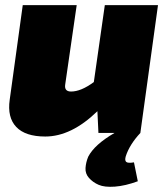

<svg xmlns="http://www.w3.org/2000/svg" viewBox="-20 -520 653 751"><path d="M598 -500 529 0Q487 45 472 91Q467 108 474 113.5Q481 119 504 115L519 189Q470 207 429.5 210Q389 213 366 203Q343 193 328 176Q313 159 314.5 137Q316 115 325 93Q350 45 428 0H365L361 -85Q259 14 157 14Q79 14 43.5 -23.5Q8 -61 18 -130L69 -500H280L235 -189Q231 -162 258 -162Q297 -162 347 -199L390 -500Z"/></svg>

Font: Exo 2.0 Black
Style: Italic
Weight: 900
Italic angle: -8°
Designer: Natanael Gama
Version: Version 1.001;PS 001.001;hotconv 1.0.70;makeotf.lib2.5.58329